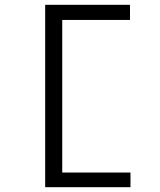

<svg xmlns="http://www.w3.org/2000/svg" viewBox="-20 -690 665 799"><path d="M168 89V-670H521V-607H239V28H523V89Z"/></svg>

Font: Inconsolata Expanded
Style: Regular
Weight: 400
Width: 7
Monospace: yes
Designer: Raph Levien, Cyreal, Brenton Simpson
Foundry: Raph Levien, Cyreal, Google
Version: Version 3.100; ttfautohint (v1.8.4.7-5d5b)